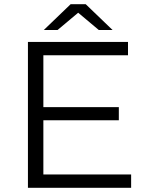

<svg xmlns="http://www.w3.org/2000/svg" viewBox="-20 -901 709 921"><path d="M609 -64V0H114V-700H594V-636H188V-387H550V-324H188V-64ZM454 -757 355 -840 256 -757H190L319 -881H391L520 -757Z"/></svg>

Font: Idrija
Style: Regular
Weight: 400
Designer: Julieta Ulanovsky
Foundry: Julieta Ulanovsky
Version: Version 7.200